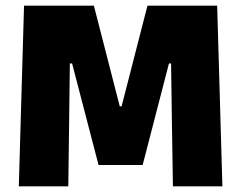

<svg xmlns="http://www.w3.org/2000/svg" viewBox="-20 -659 853 679"><path d="M46.5 0 65 -639H312L403.5 -283H410L501.5 -639H748L766.5 0H591.5L588.5 -189.5L585 -434.5H577.5L484.5 -75.5H328.5L235 -434.5H227L224 -189L221.5 0Z"/></svg>

Font: Anek Latin ExtraBold
Style: Regular
Weight: 800
Designer: Yesha Goshar
Foundry: Ek Type
Version: Version 1.003